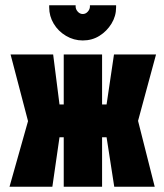

<svg xmlns="http://www.w3.org/2000/svg" viewBox="-20 -706 621 726"><path d="M419 -686H320V-681Q320 -671 312 -662Q304 -653 293 -653Q282 -653 274 -662Q266 -671 266 -681V-686H166V-678Q166 -645 183 -616.5Q200 -588 229.5 -570.5Q259 -553 293 -553Q328 -553 356 -570.5Q384 -588 401.5 -616.5Q419 -645 419 -678ZM570 -500H411L383 -311H366V-500H221V-311H205L181 -500H20L86 -248L16 0H178L205 -187H221V0H366V-187H383L412 0H565L502 -249Z"/></svg>

Font: Advent Pro ExtraBold
Style: Regular
Weight: 800
Designer: VivaRado, Andreas Kalpakidis
Foundry: VivaRado, Andreas Kalpakidis
Version: Version 3.000